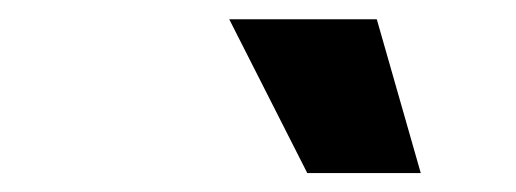

<svg xmlns="http://www.w3.org/2000/svg" viewBox="-20 -795 537 200"><path d="M418.3 -614.7H300.1L218.8 -774.9H372.5Z"/></svg>

Font: Inter UI Extra Bold
Style: Italic
Weight: 800
Italic angle: 9.39999°
Designer: Rasmus Andersson
Foundry: rsms
Version: 3.2;8d6f07862